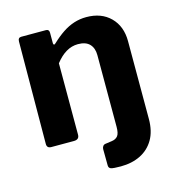

<svg xmlns="http://www.w3.org/2000/svg" viewBox="-106 -630 813 890"><g transform="rotate(-15 300.5 -185.0)"><path d="M388.4 -540Q460.4 -540 503.7 -496.9Q546.9 -453.7 546.9 -382.3V-8.9Q546.9 49.9 523.6 89.6Q500.4 129.3 459.3 149.7Q418.3 170 364.7 170Q329.3 170 318 166.4Q306.7 162.7 306.7 149.6L306 71.5Q306 64.9 310 58.4Q314 51.9 322 50.5L354.5 45.9Q373.1 43.5 383 31.3Q392.9 19.2 392.9 -12.4V-356.7Q392.9 -390.1 374.5 -409.5Q356.1 -428.9 318.6 -428.9Q288.7 -428.9 261.8 -413Q234.9 -397.1 210.8 -366V-23.3Q210.8 0 184.7 0H76.5Q55.4 0 55.4 -20.4L58.2 -511Q58.2 -530 74.1 -530H192.7Q207.8 -530 207.8 -513.4V-463.3Q207.8 -457.6 210.9 -455.9Q213.9 -454.1 219.4 -459.6Q247 -485.7 273.8 -503.7Q300.7 -521.7 329.1 -530.9Q357.4 -540 388.4 -540Z"/></g></svg>

Font: Libre Franklin Thin
Style: Regular
Weight: 100
Designer: Pablo Impallari, Rodrigo Fuenzalida, Nhung Nguyen
Foundry: Impallari Type
Version: Version 3.000